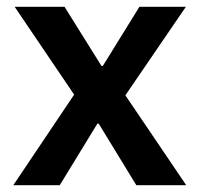

<svg xmlns="http://www.w3.org/2000/svg" viewBox="-20 -542 584 562"><path d="M19 0 197 -265 23 -522H169L277 -349H281L388 -522H524L347 -263L525 0H379L269 -180H265L155 0Z"/></svg>

Font: IBM Plex Sans Hebrew SemiBold
Style: Regular
Weight: 600
Designer: Mike Abbink, Paul van der Laan, Pieter van Rosmalen, Yanek Iontef
Foundry: Bold Monday
Version: Version 1.2